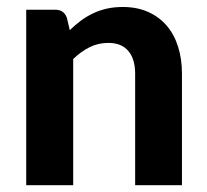

<svg xmlns="http://www.w3.org/2000/svg" viewBox="-20 -544 607 564"><path d="M185 -455.5Q200.5 -470.5 217.2 -483Q234 -495.5 252.8 -504.5Q271.5 -513.5 293.2 -518.5Q315 -523.5 340.5 -523.5Q382.5 -523.5 415 -509Q447.5 -494.5 469.8 -468.5Q492 -442.5 503.2 -406.5Q514.5 -370.5 514.5 -327.5V0H377V-327.5Q377 -370.5 357 -394.2Q337 -418 298 -418Q269 -418 243.5 -405.5Q218 -393 195 -370.5V0H57V-515.5H142Q168 -515.5 176.5 -491.5Z"/></svg>

Font: Lato 2
Style: Regular
Weight: 800
Designer: Lukasz Dziedzic with Adam Twardoch and Botio Nikoltchev
Foundry: tyPoland Lukasz Dziedzic
Version: Version 2.015; 2015-08-06; http://www.latofonts.com/